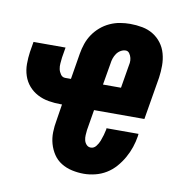

<svg xmlns="http://www.w3.org/2000/svg" viewBox="-66 -591 632 661"><g transform="rotate(10 250.0 -260.0)"><path d="M269 8Q248 8 227.5 3.5Q207 -1 190 -11.5Q173 -22 162 -38.5Q151 -55 145.5 -74.5Q140 -94 140.5 -115Q141 -136 145 -157L154 -214H149Q128 -214 107 -217.5Q86 -221 68 -230.5Q50 -240 37 -255Q24 -270 17.5 -289.5Q11 -309 11 -330.5Q11 -352 14 -373L20 -409H132L126 -373Q125 -363 124 -352.5Q123 -342 125 -332.5Q127 -323 133 -314.5Q139 -306 149 -306H169L184 -397Q187 -415 193 -432.5Q199 -450 209.5 -465.5Q220 -481 234.5 -493.5Q249 -506 266.5 -514Q284 -522 302 -525Q320 -528 337 -528Q359 -528 380 -524Q401 -520 418 -509.5Q435 -499 447 -483Q459 -467 464.5 -447Q470 -427 470 -405.5Q470 -384 467 -363L442 -214H266L254 -142Q253 -133 252.5 -124Q252 -115 254 -106.5Q256 -98 262 -91.5Q268 -85 277 -85Q288 -85 295.5 -94.5Q303 -104 307 -114.5Q311 -125 314 -135.5Q317 -146 319 -156V-160H431L430 -151Q427 -132 420.5 -112.5Q414 -93 403.5 -74.5Q393 -56 379 -40Q365 -24 347 -13Q329 -2 308.5 3Q288 8 269 8ZM281 -306H344L356 -378Q358 -387 359 -395.5Q360 -404 358 -412.5Q356 -421 351 -428Q346 -435 338 -435Q329 -435 320.5 -430Q312 -425 306.5 -417Q301 -409 298 -400Q295 -391 294 -382Z"/></g></svg>

Font: Iosevka Term Curly Hv Obl
Style: Regular
Weight: 900
Italic angle: -9°
Designer: Belleve Invis
Foundry: Belleve Invis
Version: Version 32.3.0